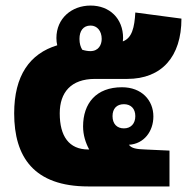

<svg xmlns="http://www.w3.org/2000/svg" viewBox="-20 -671 686 691"><path d="M298 0H590V-129L503 -133C472 -134 453 -137 444 -150C498 -153 532 -198 532 -252C532 -310 490 -357 419 -357C326 -357 279 -299 279 -216C279 -185 288 -157 301 -133H298C228 -133 195 -181 195 -263C195 -338 235 -387 322 -387H438C562 -387 633 -467 633 -604L467 -626C464 -572 455 -534 422 -522C422 -526 423 -530 423 -534C423 -605 374 -651 306 -651C238 -651 183 -605 183 -534C183 -525 184 -516 186 -508C87 -478 31 -399 31 -263C31 -106 102 0 298 0ZM305 -487C296 -487 285 -489 276 -492C270 -502 266 -514 266 -531C266 -559 279 -579 306 -579C330 -579 346 -559 346 -531C346 -510 335 -487 305 -487ZM426 -209C401 -209 385 -225 385 -253C385 -280 400 -296 426 -296C451 -296 467 -280 467 -253C467 -226 451 -209 426 -209Z"/></svg>

Font: Noto Sans Thai Looped Condensed Black
Style: Regular
Weight: 900
Width: 3
Designer: Sasikarn Vongin, Ben Mitchell
Foundry: The Fontpad Ltd
Version: Version 1.001